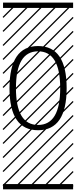

<svg xmlns="http://www.w3.org/2000/svg" viewBox="-23 -990 577 1453"><path d="M48.8 -322.8Q48.8 -641.6 265.1 -641.6Q481.4 -641.6 481.4 -322.8Q481.4 -4.4 265.1 -4.4Q48.8 -4.4 48.8 -322.8ZM97.7 -322.8Q97.7 -44.4 265.1 -44.4Q432.6 -44.4 432.6 -322.8Q432.6 -601.6 265.1 -601.6Q97.7 -601.6 97.7 -322.8ZM0 402.8H530.3V442.9H0ZM0 -970.2H530.3V-930.2H0ZM526.9 410.6 533.7 417.5 525.4 425.8 518.6 418.9ZM526.9 304.7 533.7 311.5 419.4 425.8 412.6 418.9ZM526.9 198.7 533.7 205.6 313.5 425.8 306.6 418.9ZM526.9 92.3 533.7 99.1 207.5 425.8 200.7 418.9ZM526.9 -13.2 533.7 -6.3 101.6 425.8 94.7 418.9ZM526.9 -119.1 533.7 -112.3 3.4 418 -3.4 411.1ZM526.9 -225.6 533.7 -218.8 3.4 311.5 -3.4 304.7ZM526.9 -331.5 533.7 -324.7 3.4 205.6 -3.4 198.7ZM526.9 -438 533.7 -431.2 3.4 99.1 -3.4 92.3ZM526.9 -543.5 533.7 -536.6 3.4 -6.3 -3.4 -13.2ZM526.9 -649.4 533.7 -642.6 3.4 -112.3 -3.4 -119.1ZM526.9 -755.9 533.7 -749 3.4 -218.8 -3.4 -225.6ZM526.9 -861.8 533.7 -855 3.4 -324.7 -3.4 -331.5ZM516.6 -958 523.4 -951.2 3.4 -431.2 -3.4 -438ZM411.1 -958 418 -951.2 3.4 -536.6 -3.4 -543.5ZM305.2 -958 312 -951.2 3.4 -642.6 -3.4 -649.4ZM198.7 -958 205.6 -951.2 3.4 -749 -3.4 -755.9ZM92.3 -958 99.1 -951.2 3.4 -855 -3.4 -861.8Z"/></svg>

Font: AzarMehrMSRS3
Style: Regular
Weight: 1
Designer: Amin Abedi
Version: Version 1.00